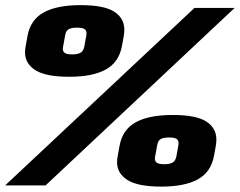

<svg xmlns="http://www.w3.org/2000/svg" viewBox="-66 -704 912 729"><path d="M672.5 -674H825L107 0H-46.5ZM197 -412.5Q108 -412.5 68.5 -437.5Q29 -462.5 29 -505Q29 -516.5 31.5 -529L38.5 -567.5Q49.5 -629 100 -656.8Q150.5 -684.5 240 -684.5Q329 -684.5 367.5 -659.8Q406 -635 406 -591.5Q406 -580 404 -567.5L397 -529Q385.5 -467.5 335.5 -440Q285.5 -412.5 197 -412.5ZM208.5 -497.5Q229 -497.5 239.8 -503.8Q250.5 -510 254 -526.5L262 -570.5Q262.5 -574.5 262.5 -578Q262.5 -588.5 254.5 -593.8Q246.5 -599 226 -599Q205.5 -599 195 -593.2Q184.5 -587.5 181.5 -570.5L173.5 -526.5Q172.5 -522 172.5 -518.5Q172.5 -508.5 180 -503Q187.5 -497.5 208.5 -497.5ZM546.5 4.5Q457.5 4.5 418 -20.5Q378.5 -45.5 378.5 -88Q378.5 -99.5 381 -112L388 -150.5Q399 -212 449.5 -239.8Q500 -267.5 589.5 -267.5Q678.5 -267.5 717 -242.8Q755.5 -218 755.5 -174.5Q755.5 -163 753.5 -150.5L746.5 -112Q735 -50.5 685 -23Q635 4.5 546.5 4.5ZM558 -80.5Q578.5 -80.5 589.2 -86.8Q600 -93 603.5 -109.5L611.5 -153.5Q612 -157.5 612 -161Q612 -171.5 604 -176.8Q596 -182 575.5 -182Q555 -182 544.5 -176.2Q534 -170.5 531 -153.5L523 -109.5Q522 -105 522 -101.5Q522 -91.5 529.5 -86Q537 -80.5 558 -80.5Z"/></svg>

Font: Rudi
Style: Regular
Weight: 400
Italic angle: -10°
Designer: Tyler Finck
Foundry: Etcetera Type Company
Version: Version 1.111; ttfautohint (v1.8.4)